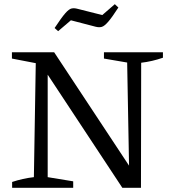

<svg xmlns="http://www.w3.org/2000/svg" viewBox="-20 -898 823 918"><path d="M477 -648H759V-622Q707 -604 655 -598L654 0H565L208 -541V-51L330 -31V0H38V-28Q89 -45 142 -51L151 -596L37 -618V-648H239L597 -106L588 -599L477 -618ZM258 -749 241 -764Q274 -814 292 -834.5Q310 -855 322.5 -857.5Q335 -860 350 -856L469 -826L529 -878L546 -862Q515 -814 497 -793.5Q479 -773 466.5 -769.5Q454 -766 438 -770L319 -801Z"/></svg>

Font: Piazzolla
Style: Regular
Weight: 400
Designer: Juan Pablo del Peral
Foundry: Huerta Tipografica
Version: Version 1.330